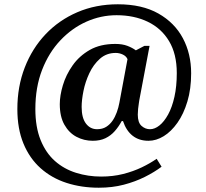

<svg xmlns="http://www.w3.org/2000/svg" viewBox="-20 -734 961 896"><path d="M441 142Q360 142 290.5 119.5Q221 97 169.5 51Q118 5 89.5 -64Q61 -133 61 -225Q61 -330 95.5 -419Q130 -508 192.5 -574Q255 -640 341 -677Q427 -714 530 -714Q643 -714 719 -671Q795 -628 833.5 -555.5Q872 -483 872 -392Q872 -319 854.5 -260.5Q837 -202 808 -161Q779 -120 744 -98.5Q709 -77 673 -77Q629 -77 599 -100.5Q569 -124 554 -169H548Q534 -143 515.5 -122Q497 -101 472 -89Q447 -77 413 -77Q372 -77 337 -95.5Q302 -114 280.5 -152Q259 -190 259 -248Q259 -288 273.5 -336.5Q288 -385 319 -429Q350 -473 399 -501Q448 -529 518 -529Q551 -529 574.5 -520Q598 -511 614 -499L654 -520H678L630 -266Q630 -264 628 -252.5Q626 -241 624.5 -226Q623 -211 623 -199Q623 -162 640.5 -146.5Q658 -131 680 -131Q702 -131 724 -148.5Q746 -166 764.5 -199.5Q783 -233 794 -282Q805 -331 805 -393Q805 -482 769 -542Q733 -602 669.5 -632.5Q606 -663 524 -663Q451 -663 383.5 -633Q316 -603 262 -546Q208 -489 176.5 -408Q145 -327 145 -225Q145 -141 169.5 -80.5Q194 -20 236.5 17.5Q279 55 335 72.5Q391 90 452 90Q507 90 554.5 78Q602 66 641.5 47Q681 28 711 7L734 44Q701 69 656 91.5Q611 114 557.5 128Q504 142 441 142ZM433 -131Q458 -131 475.5 -142Q493 -153 505 -170.5Q517 -188 525 -210Q533 -232 537 -254L575 -458Q569 -472 553 -479.5Q537 -487 520 -487Q477 -487 446.5 -460Q416 -433 397 -392.5Q378 -352 369.5 -309.5Q361 -267 361 -235Q361 -184 381 -157.5Q401 -131 433 -131Z"/></svg>

Font: Noto Serif Kannada Medium
Style: Regular
Weight: 500
Version: Version 2.003